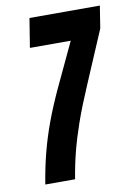

<svg xmlns="http://www.w3.org/2000/svg" viewBox="-81 -753 564 806"><g transform="rotate(-10 201.0 -350.0)"><path d="M46 0Q57 -68 73 -130.5Q89 -193 112.5 -256.5Q136 -320 170 -393L256 -576H82L102 -700H402L387 -605L292 -382Q255 -296 233 -233Q211 -170 197 -115.5Q183 -61 173 0Z"/></g></svg>

Font: Georama ExtraCondensed
Style: Bold Italic
Weight: 700
Width: 2
Italic angle: -9°
Designer: Jean-Baptiste Levee
Foundry: Production Type
Version: Version 1.000